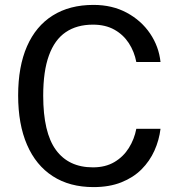

<svg xmlns="http://www.w3.org/2000/svg" viewBox="-20 -753 729 783"><path d="M361.3 -733Q437.8 -733 496.9 -701.2Q556 -669.4 592 -616.4Q627.9 -563.4 634.6 -500.2H535.9Q527.8 -542.5 505.4 -577Q483 -611.5 446.5 -632Q409.9 -652.5 359 -652.5Q293.3 -652.5 248.1 -621.8Q202.9 -591.2 179.6 -527Q156.2 -462.9 156.2 -362.8Q156.2 -212.1 208.2 -141.3Q260.1 -70.5 359 -70.5Q409.9 -70.5 446.5 -92.1Q483 -113.7 505.4 -149.5Q527.8 -185.3 535.9 -227.7H634.6Q629 -181.5 609.8 -138.7Q590.6 -95.9 557.2 -62.4Q523.7 -28.9 474.9 -9.5Q426.1 10 361.3 10Q264 10 195.3 -34.4Q126.5 -78.8 90.3 -162.4Q54 -245.9 54 -363.8Q54 -481.7 90.1 -564.1Q126.2 -646.5 194.9 -689.7Q263.6 -733 361.3 -733Z"/></svg>

Font: Public Sans Thin
Style: Regular
Weight: 100
Designer: The Public Sans project authors (U.S. Web Design System). Libre Franklin designed by Pablo Impallari and Rodrigo Fuenzal
Version: Version 1.008